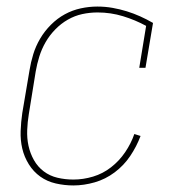

<svg xmlns="http://www.w3.org/2000/svg" viewBox="-20 -558 540 586"><path d="M204 8Q177 8 150.5 2Q124 -4 103 -19Q82 -34 68 -56.5Q54 -79 48 -104.5Q42 -130 43 -158Q44 -186 48 -213L70 -343Q74 -368 81.5 -392.5Q89 -417 102.5 -440Q116 -463 135.5 -482.5Q155 -502 178 -514.5Q201 -527 226.5 -532.5Q252 -538 277 -538Q301 -538 323.5 -534Q346 -530 367 -523.5Q388 -517 408 -508Q428 -499 447 -488L424 -351H405L426 -479Q393 -497 355.5 -508.5Q318 -520 278 -520Q254 -520 231 -515Q208 -510 187 -498Q166 -486 148.5 -468Q131 -450 119 -429Q107 -408 100 -385.5Q93 -363 89 -340L68 -210Q64 -186 63 -161Q62 -136 67 -113Q72 -90 83.5 -69.5Q95 -49 113.5 -35Q132 -21 155.5 -15.5Q179 -10 204 -10Q234 -10 264 -19Q294 -28 319 -47.5Q344 -67 362 -93.5Q380 -120 390 -149L409 -143Q397 -111 377.5 -82Q358 -53 330 -32Q302 -11 269 -1.5Q236 8 204 8Z"/></svg>

Font: Iosevka Slab Thin
Style: Italic
Weight: 100
Italic angle: -9°
Monospace: yes
Designer: Belleve Invis
Foundry: Belleve Invis
Version: Version 11.1.1; ttfautohint (v1.8.3)